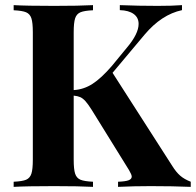

<svg xmlns="http://www.w3.org/2000/svg" viewBox="-20 -728 763 748"><path d="M723.1 -20V0Q653.8 -2.9 566.9 -2.9Q501 -2.9 439.9 0V-20Q468.3 -21 480.7 -25.6Q493.2 -30.3 493.2 -40Q493.2 -47.4 482.9 -64.9L337.4 -299.8Q323.2 -322.3 313.2 -333.5Q303.2 -344.7 293 -349.4Q282.7 -354 267.1 -355.5V-106Q267.1 -68.4 272.7 -51.3Q278.3 -34.2 293.5 -27.8Q308.6 -21.5 342.3 -20V0Q288.1 -2.9 190.9 -2.9Q84 -2.9 33.2 0V-20Q66.9 -21.5 81.8 -27.8Q96.7 -34.2 102.3 -51.3Q107.9 -68.4 107.9 -106V-602.1Q107.9 -639.6 102.3 -656.7Q96.7 -673.8 81.5 -680.2Q66.4 -686.5 33.2 -688V-708Q84 -705.1 190.9 -705.1Q288.1 -705.1 342.3 -708V-688Q308.6 -686.5 293.5 -680.2Q278.3 -673.8 272.7 -656.7Q267.1 -639.6 267.1 -602.1V-377Q306.6 -379.4 340.6 -401.4Q374.5 -423.3 415.5 -470.7L474.1 -542Q520 -596.2 520 -634.8Q520 -659.7 500.7 -673.6Q481.4 -687.5 446.8 -688.5V-708Q520 -705.1 594.2 -705.1Q652.3 -705.1 689 -708V-688.5Q609.4 -671.4 543.5 -593.3L418.5 -444.3L651.4 -81.1Q666 -57.6 681.9 -43.7Q697.8 -29.8 723.1 -20Z"/></svg>

Font: TypoPRO Playfair Display SC
Style: Bold
Weight: 700
Designer: Claus Eggers Sørensen
Foundry: Claus Eggers Sørensen
Version: Version 1.004;PS 001.004;hotconv 1.0.70;makeotf.lib2.5.58329